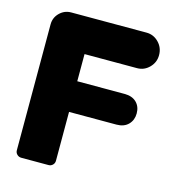

<svg xmlns="http://www.w3.org/2000/svg" viewBox="-105 -789 797 877"><g transform="rotate(15 293.5 -350.0)"><path d="M46.9 -27.8V-623Q46.9 -655.3 69.6 -677.7Q92.3 -700.2 124 -700.2H480Q513.7 -700.2 537.8 -675.5Q562 -650.9 562 -615.2Q562 -581.1 537.8 -556.6Q513.7 -532.2 480 -532.2H231.9V-403.8H456.1Q491.7 -403.8 512 -384Q532.2 -364.3 532.2 -332Q532.2 -300.3 512 -279.5Q491.7 -258.8 456.1 -258.8H231.9V-27.8Q231.9 -16.1 223.9 -8.1Q215.8 0 204.1 0H75.2Q63.5 0 55.2 -8.1Q46.9 -16.1 46.9 -27.8Z"/></g></svg>

Font: LT Saeada
Style: Bold
Weight: 700
Designer: Daniel Lyons
Foundry: LyonsType
Version: Version 1.001